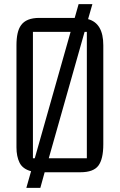

<svg xmlns="http://www.w3.org/2000/svg" viewBox="-20 -837 582 933"><path d="M131 -5Q90 -16 75 -46.5Q60 -77 60 -121V-617Q60 -684 82 -714Q107 -750 171 -750H343L362 -817H429L408 -744Q482 -724 482 -617V-136Q482 -64 458 -32Q434 0 371 0H197L176 76H108ZM391 -682 217 -68H402V-682ZM140 -68H149L323 -682H140Z"/></svg>

Font: Kelly Slab
Style: Regular
Weight: 400
Designer: Denis Masharov
Foundry: Denis Masharov
Version: Version 1.001